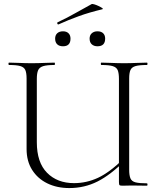

<svg xmlns="http://www.w3.org/2000/svg" viewBox="-20 -943 804 975"><path d="M584 -542Q584 -571 578 -586Q572 -601 553 -607Q534 -613 495 -613Q492 -613 492 -619Q492 -625 495 -625Q518 -625 547.5 -623.5Q577 -622 611 -622Q643 -622 673 -623.5Q703 -625 726 -625Q729 -625 729 -619Q729 -613 726 -613Q688 -613 668.5 -607.5Q649 -602 642.5 -587.5Q636 -573 636 -544V-81Q636 -52 642.5 -37Q649 -22 668.5 -17Q688 -12 726 -12Q729 -12 729 -6Q729 0 726 0Q707 0 688.5 -0.5Q670 -1 649 -1Q635 -1 625 -0.5Q615 0 602 0Q590 0 587 -3Q584 -6 584 -19ZM618 -131Q542 -55 475.5 -21.5Q409 12 332 12Q269 12 220 -12Q171 -36 143 -80.5Q115 -125 115 -186V-544Q115 -573 108.5 -587.5Q102 -602 83 -607.5Q64 -613 26 -613Q23 -613 23 -619Q23 -625 26 -625Q49 -625 78.5 -623.5Q108 -622 140 -622Q175 -622 204.5 -623.5Q234 -625 256 -625Q259 -625 259 -619Q259 -613 256 -613Q218 -613 199 -607Q180 -601 173.5 -586Q167 -571 167 -542V-221Q167 -118 219 -65.5Q271 -13 356 -13Q419 -13 477.5 -40Q536 -67 609 -138ZM277 -819Q273 -818 271 -823Q269 -828 273 -830Q322 -853 363 -876.5Q404 -900 445 -922Q448 -924 458.5 -921Q469 -918 480.5 -912.5Q492 -907 498.5 -902.5Q505 -898 500 -896Q433 -880 380.5 -861Q328 -842 277 -819ZM300 -708Q281 -708 270.5 -718Q260 -728 260 -747Q260 -764 270.5 -774Q281 -784 300 -784Q318 -784 328 -774Q338 -764 338 -747Q338 -708 300 -708ZM475 -708Q457 -708 446 -718Q435 -728 435 -747Q435 -764 446 -774Q457 -784 475 -784Q494 -784 504 -774Q514 -764 514 -747Q514 -708 475 -708Z"/></svg>

Font: Cormorant Infant Light
Style: Regular
Weight: 300
Designer: Christian Thalmann (Catharsis Fonts)
Foundry: Catharsis Fonts
Version: Version 4.001